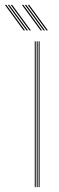

<svg xmlns="http://www.w3.org/2000/svg" viewBox="-83 -770 243 790"><path d="M76 0V-600H80V0ZM60 0V-600H64V0ZM68 0V-600H72V0ZM38 -645 -39 -750H-33L44 -645ZM14 -645 -63 -750H-57L20 -645ZM26 -645 -51 -750H-45L32 -645ZM108 -645 31 -750H37L114 -645ZM84 -645 7 -750H13L90 -645ZM96 -645 19 -750H25L102 -645Z"/></svg>

Font: Big Shoulders Inline Display SC Thin
Style: Regular
Weight: 100
Designer: Patric King
Foundry: XO Type Co
Version: Version 2.002